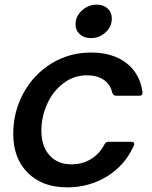

<svg xmlns="http://www.w3.org/2000/svg" viewBox="-20 -795 654 826"><path d="M37 -219Q37 -314 81 -394.5Q125 -475 201.5 -522Q278 -569 372 -569Q466 -569 524.5 -523Q583 -477 593 -398V-396Q593 -383 580 -383H479Q468 -383 463 -396Q455 -432 426.5 -451.5Q398 -471 354 -471Q298 -471 253 -437Q208 -403 183 -348Q158 -293 158 -233Q158 -166 193 -127Q228 -88 287 -88Q335 -88 372 -111Q409 -134 430 -175Q436 -185 446 -185H545Q553 -185 556 -180.5Q559 -176 556 -169Q518 -84 441 -36.5Q364 11 269 11Q162 11 99.5 -51.5Q37 -114 37 -219ZM305 -690Q305 -725 332.5 -750Q360 -775 396 -775Q425 -775 443 -758.5Q461 -742 461 -716Q461 -680 434 -655.5Q407 -631 371 -631Q342 -631 323.5 -647.5Q305 -664 305 -690Z"/></svg>

Font: Open Sauce Two SemiBold Italic
Style: Regular
Weight: 600
Italic angle: -10°
Designer: Alfredo Marco Pradil
Foundry: Creative Sauce Fz LLC
Version: Version 1.477